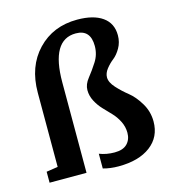

<svg xmlns="http://www.w3.org/2000/svg" viewBox="-93 -659 666 743"><g transform="rotate(-15 240.5 -287.0)"><path d="M17 0V-44L63 -51V-348Q63 -453 124.5 -517.5Q186 -582 283 -582Q348 -582 384 -556.5Q420 -531 420 -483Q420 -455 407 -432.5Q394 -410 378.5 -398Q363 -386 350 -369.5Q337 -353 337 -336Q337 -316 357.5 -293.5Q378 -271 402 -252Q426 -233 446.5 -199Q467 -165 467 -125Q467 -63 420 -27.5Q373 8 292 8Q258 8 230 0V-59Q258 -48 291 -48Q325 -48 341.5 -65Q358 -82 358 -109Q358 -133 347 -155Q336 -177 320 -193.5Q304 -210 288.5 -226.5Q273 -243 262 -264Q251 -285 251 -308Q251 -331 269 -353.5Q287 -376 305 -404Q323 -432 323 -466Q323 -532 264 -532Q165 -532 165 -362V0Z"/></g></svg>

Font: Aikya SemiBold
Style: Regular
Weight: 600
Designer: Neelakash Kshetrimayum (Latin subset based on Merriweather by Eben Sorkin)
Foundry: Brand New Type
Version: Version 1.00 b005